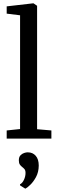

<svg xmlns="http://www.w3.org/2000/svg" viewBox="-20 -839 349 1162"><path d="M101.5 -58V-746.5L20.5 -756.5V-800.5L181.5 -819H182.5L204.5 -804V-57L291 -49.5V0H20.5V-49.5ZM214.5 163.5Q214 203 197.8 232.8Q181.5 262.5 162.2 280.5Q143 298.5 134 302.5H132.5L101.5 283L101 276.5Q115 270 124.8 249.5Q134.5 229 134.5 207.5Q134.5 192 127.8 184.2Q121 176.5 114 171.5Q106.5 166 100.2 157Q94 148 94 131.5Q94 111.5 103.8 101.2Q113.5 91 125.8 87Q138 83 146 83H148.5Q178 83 196.2 103.8Q214.5 124.5 214.5 163.5Z"/></svg>

Font: Merriweather
Style: Regular
Weight: 400
Designer: Eben Sorkin
Foundry: Eben Sorkin
Version: Version 2.100; ttfautohint (v1.7.19-72a1) -l 8 -r 50 -G 200 